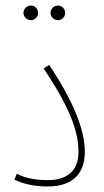

<svg xmlns="http://www.w3.org/2000/svg" viewBox="-20 -670 375 695"><path d="M190 -597C204 -597 216 -609 216 -623C216 -638 204 -650 190 -650C175 -650 163 -638 163 -623C163 -609 175 -597 190 -597ZM92 -597C106 -597 118 -609 118 -623C118 -638 106 -650 92 -650C77 -650 65 -638 65 -623C65 -609 77 -597 92 -597ZM32 -20C62 -4 108 5 152 5C263 5 287 -63 287 -120C287 -177 267 -272 158 -435L138 -422C251 -254 264 -174 264 -119C264 -66 237 -18 153 -18C110 -18 71 -25 41 -41Z"/></svg>

Font: Noto Sans Arabic UI Cn Th
Style: Regular
Weight: 100
Width: 3
Designer: Monotype Design Team, Nadine Chahine and Nizar Qandah
Foundry: Monotype Imaging Inc.
Version: Version 2.010